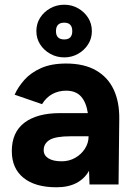

<svg xmlns="http://www.w3.org/2000/svg" viewBox="-20 -781 568 813"><path d="M219 12Q129 12 79.5 -28Q30 -68 30 -141Q30 -221 83.5 -261.5Q137 -302 234 -302H352Q345 -348 323 -372.5Q301 -397 260 -397Q228 -397 202 -383Q176 -369 158 -340L42 -380Q56 -412 83 -442.5Q110 -473 153.5 -492.5Q197 -512 260 -512Q336 -512 386.5 -483Q437 -454 461.5 -401.5Q486 -349 485 -277L482 0H359L357 -58Q338 -24 303.5 -6Q269 12 219 12ZM241 -98Q273 -98 299 -113Q325 -128 340 -152Q355 -176 355 -202V-204H280Q215 -204 190 -188.5Q165 -173 165 -145Q165 -123 185 -110.5Q205 -98 241 -98ZM252 -538Q220 -538 193 -553Q166 -568 150 -593Q134 -618 134 -649Q134 -681 150 -706Q166 -731 193 -746Q220 -761 252 -761Q284 -761 310.5 -746Q337 -731 353 -706Q369 -681 369 -649Q369 -618 353 -593Q337 -568 310.5 -553Q284 -538 252 -538ZM252 -614Q286 -614 286 -649Q286 -685 252 -685Q217 -685 217 -649Q217 -614 252 -614Z"/></svg>

Font: Figtree Light
Style: Bold
Weight: 700
Version: Version 2.002